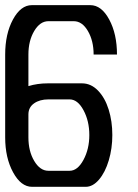

<svg xmlns="http://www.w3.org/2000/svg" viewBox="-20 -722 535 742"><path d="M311 0H104Q61 0 30.5 -56.2Q0 -112.3 0 -190.9V-511.2Q0 -590.8 30 -646.5Q60.1 -702.1 103 -702.1H329.1Q372.1 -702.1 402.1 -646.5Q432.1 -590.8 432.1 -511.2H341.8Q341.8 -564.5 319.6 -602.3Q297.4 -640.1 265.1 -640.1H167Q134.8 -640.1 112.3 -602.3Q89.8 -564.5 89.8 -511.2V-389.2Q124.5 -399.9 165 -399.9H296.9Q331.5 -399.9 358.6 -372.1Q385.7 -344.2 399.9 -298.8Q414.1 -253.4 414.1 -200.2Q414.1 -148.4 400.4 -102.3Q386.7 -56.2 362.8 -28.1Q338.9 0 311 0ZM89.8 -190.9Q89.8 -137.7 112.3 -99.9Q134.8 -62 167 -62H249Q279.8 -62 302.5 -104Q325.2 -146 325.2 -200.2Q325.2 -254.4 302.7 -296.1Q280.3 -337.9 249 -337.9H167Q133.3 -337.9 111.6 -322.5Q89.8 -307.1 89.8 -279.8Z"/></svg>

Font: Favorite Color
Style: Regular
Weight: 400
Designer: Bryce Wilner
Version: Version 1.000;PS 1.0;hotconv 16.6.51;makeotf.lib2.5.65220 DE